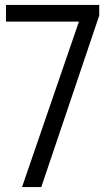

<svg xmlns="http://www.w3.org/2000/svg" viewBox="-20 -760 451 780"><path d="M69.5 0 309.4 -697.6 331.4 -672.2H4.3V-740H383.1V-696.8L147.7 0Z"/></svg>

Font: Encode Sans SC Condensed Thin
Style: Regular
Weight: 100
Width: 3
Designer: Multiple Designers
Foundry: Impallari Type
Version: Version 3.002